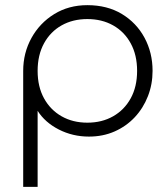

<svg xmlns="http://www.w3.org/2000/svg" viewBox="-20 -515 652 745"><path d="M70 210V-240Q70 -309.5 102 -367.5Q134 -425.5 190.2 -460.2Q246.5 -495 319 -495Q396 -495 452.8 -460.8Q509.5 -426.5 540.8 -368.5Q572 -310.5 572 -240Q572 -188 554 -141.8Q536 -95.5 503 -60.2Q470 -25 424.8 -5Q379.5 15 325 15Q262 15 208.2 -12.5Q154.5 -40 126 -85V210ZM319 -39Q375.5 -39 419 -63.8Q462.5 -88.5 487.2 -133.5Q512 -178.5 512 -240Q512 -301.5 487.2 -346.8Q462.5 -392 419 -416.5Q375.5 -441 319 -441Q262.5 -441 219 -416.5Q175.5 -392 150.8 -346.8Q126 -301.5 126 -240Q126 -178.5 150.8 -133.5Q175.5 -88.5 219 -63.8Q262.5 -39 319 -39Z"/></svg>

Font: Geologica Cursive Thin
Style: Regular
Weight: 250
Designer: Sindre Bremnes, Frode Helland
Foundry: Monokrom Skriftforlag AS
Version: Version 1.010;gftools[0.9.28]